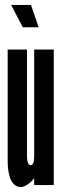

<svg xmlns="http://www.w3.org/2000/svg" viewBox="-20 -747 272 775"><path d="M25 -727 72 -637H136L105 -727ZM118 -116C118 -95 114 -80 104 -80C94 -80 89 -94 89 -115V-547H11V-99C11 -66 15 8 65 8C82 8 108 -13 118 -28V0H197V-547H118Z"/></svg>

Font: League Gothic Condensed
Style: Regular
Weight: 400
Width: 3
Designer: Tyler Finck
Foundry: The League of Moveable Type
Version: Version 1.001;PS 001.001;hotconv 1.0.56;makeotf.lib2.0.21325